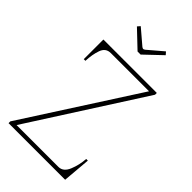

<svg xmlns="http://www.w3.org/2000/svg" viewBox="-269 -982 1065 1065"><g transform="rotate(45 263.5 -449.5)"><path d="M151 -883 165 -899 253 -824Q260 -819 264 -819Q268 -819 275 -824L363 -899L377 -883L276 -787H252ZM27 -14 453 -676H153Q114 -676 100 -637Q86 -598 84 -546H71V-700H490V-686L66 -24H394Q432 -24 450.5 -69.5Q469 -115 472 -164H485L471 0H27Z"/></g></svg>

Font: Taviraj Thin
Style: Regular
Weight: 250
Designer: Katatrad Team
Foundry: CadsonDemak
Version: Version 1.001